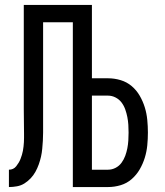

<svg xmlns="http://www.w3.org/2000/svg" viewBox="-20 -755 665 775"><path d="M16 0V-70Q25 -70 32.5 -73.5Q40 -77 45.5 -84Q51 -91 55.5 -98.5Q60 -106 63 -114Q66 -122 68.5 -130Q71 -138 72.5 -146.5Q74 -155 75 -163.5Q76 -172 76.5 -181Q77 -190 77 -198.5Q77 -207 77 -215Q77 -240 76.5 -265Q76 -290 76 -315V-735H351V-439H416Q442 -439 467 -431.5Q492 -424 511.5 -407.5Q531 -391 544 -368.5Q557 -346 564.5 -321.5Q572 -297 574.5 -271Q577 -245 577 -220Q577 -194 574.5 -168.5Q572 -143 564.5 -118.5Q557 -94 544 -71.5Q531 -49 511.5 -32Q492 -15 467 -7.5Q442 0 416 0H274V-665H154V-315Q154 -299 154 -283.5Q154 -268 154 -252Q154 -236 154 -219.5Q154 -203 153 -187Q152 -171 150.5 -154.5Q149 -138 145.5 -122.5Q142 -107 136.5 -91.5Q131 -76 123 -61.5Q115 -47 103.5 -35Q92 -23 78.5 -14.5Q65 -6 48.5 -3Q32 0 16 0ZM416 -70Q432 -70 446.5 -77.5Q461 -85 470.5 -98Q480 -111 485.5 -126Q491 -141 494 -156.5Q497 -172 498 -188Q499 -204 499 -220Q499 -236 498 -251.5Q497 -267 494 -282.5Q491 -298 485.5 -313.5Q480 -329 470.5 -341.5Q461 -354 446.5 -361.5Q432 -369 416 -369H351V-70Z"/></svg>

Font: Zed Sans
Style: Regular
Weight: 400
Designer: Belleve Invis
Foundry: Belleve Invis
Version: Version 1.0.0; ttfautohint (v1.8.4)